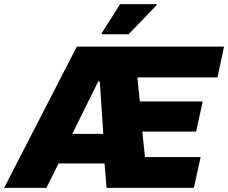

<svg xmlns="http://www.w3.org/2000/svg" viewBox="-72 -915 1111 935"><path d="M-52 0 302 -688H1019L987 -538H597L609 -421H915L883 -274H621L634 -150H905L872 0H447L437 -119H213L154 0ZM280 -263H431L414 -518H406ZM423 -748V-753L513 -895H691V-890L554 -748Z"/></svg>

Font: Saira Thin ExtraBold
Style: Italic
Weight: 800
Italic angle: -12°
Version: Version 1.101